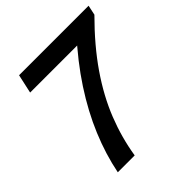

<svg xmlns="http://www.w3.org/2000/svg" viewBox="-187 -824 957 957"><g transform="rotate(-45 292.0 -345.0)"><path d="M100 0Q121 -106 165.5 -212.5Q210 -319 279.5 -425.5Q349 -532 446 -638H573Q464 -529 391.5 -423.5Q319 -318 277.5 -213Q236 -108 219 0ZM72 -590 94 -690H584L573 -638L492 -590Z"/></g></svg>

Font: Radio Canada Big
Style: Italic
Weight: 400
Italic angle: -12°
Designer: Étienne Aubert Bonn
Foundry: Coppers and Brasses
Version: Version 1.001